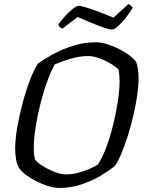

<svg xmlns="http://www.w3.org/2000/svg" viewBox="-20 -929 714 949"><path d="M273 0Q248 0 217.5 -9.5Q187 -19 158 -34Q129 -49 106.5 -66Q84 -83 74 -99Q64 -116 59.5 -141Q55 -166 55 -196Q55 -241 65.5 -301Q76 -361 92.5 -422.5Q109 -484 129 -535.5Q149 -587 167 -614Q196 -636 241 -660.5Q286 -685 340.5 -702.5Q395 -720 454 -720Q486 -720 526.5 -705Q567 -690 602 -667.5Q637 -645 653 -623Q659 -607 662 -586Q665 -565 665 -542Q665 -505 658 -457Q651 -409 639 -357.5Q627 -306 611.5 -257Q596 -208 579.5 -169Q563 -130 548 -109Q520 -86 477.5 -60.5Q435 -35 382.5 -17.5Q330 0 273 0ZM307 -67Q337 -67 368.5 -75.5Q400 -84 425.5 -95.5Q451 -107 463 -115Q484 -145 503.5 -196Q523 -247 538 -307Q553 -367 562 -425.5Q571 -484 571 -529Q571 -543 570 -556.5Q569 -570 567 -581Q565 -588 549 -600Q533 -612 510 -624Q487 -636 462 -644Q437 -652 415 -652Q374 -652 328.5 -638.5Q283 -625 251 -611Q232 -578 213.5 -527Q195 -476 180 -417Q165 -358 156 -300.5Q147 -243 147 -198Q147 -180 148.5 -166Q150 -152 153 -141Q162 -127 189.5 -109.5Q217 -92 249.5 -79.5Q282 -67 307 -67ZM533 -783Q521 -783 492 -793Q463 -803 428 -817.5Q393 -832 364 -845L288 -787Q284 -789 277.5 -793.5Q271 -798 268 -808Q283 -829 302.5 -850Q322 -871 340 -885.5Q358 -900 369 -900Q381 -900 411 -890.5Q441 -881 476.5 -867.5Q512 -854 541 -842L615 -909Q622 -906 628 -900Q634 -894 636 -890Q621 -866 601.5 -841Q582 -816 563.5 -799.5Q545 -783 533 -783Z"/></svg>

Font: Texturina
Style: Italic
Weight: 400
Italic angle: -11°
Designer: Guillermo Torres Carreño
Foundry: Omnibus-Type
Version: Version 1.002; ttfautohint (v1.8.3)